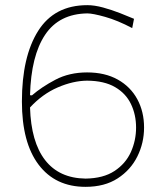

<svg xmlns="http://www.w3.org/2000/svg" viewBox="-20 -716 639 745"><path d="M312 9Q195 9 130 -76.8Q65 -162.5 65 -322Q65 -496 128 -596Q191 -696 319 -696Q346.5 -696 380.2 -686.8Q414 -677.5 446 -665Q478 -652.5 500 -643L493 -607Q436 -637 388 -650.5Q340 -664 319 -664Q209.5 -662.5 155 -581Q100.5 -499.5 96.5 -346.5L104 -346Q141.5 -378.5 195.2 -406.8Q249 -435 318 -435Q387.5 -435 437 -407.2Q486.5 -379.5 512.8 -331Q539 -282.5 539 -221Q539 -161.5 513 -109Q487 -56.5 436.5 -23.8Q386 9 312 9ZM318 -403Q263.5 -402.5 204 -376.8Q144.5 -351 96.5 -299Q100.5 -165 155 -94.8Q209.5 -24.5 312 -23Q381 -24 424.2 -52.5Q467.5 -81 487.8 -126Q508 -171 508 -221Q508 -271 488.2 -312.2Q468.5 -353.5 426.5 -378Q384.5 -402.5 318 -403Z"/></svg>

Font: Commissioner Flair Thin
Style: Regular
Weight: 100
Designer: Kostas Bartsokas
Foundry: Kostas Bartsokas
Version: Version 1.000; ttfautohint (v1.8.3)